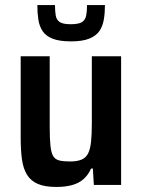

<svg xmlns="http://www.w3.org/2000/svg" viewBox="-20 -733 563 761"><path d="M204 8Q158 8 130 -4Q102 -16 87 -40.5Q72 -65 67 -101.5Q62 -138 62 -187V-510H177V-230Q177 -183 180 -155Q183 -127 191 -114Q199 -101 215 -97Q231 -93 257 -93Q286 -93 303.5 -100.5Q321 -108 329.5 -125.5Q338 -143 341 -172.5Q344 -202 344 -246V-510H460V0H352L348 -65H341Q330 -40 311.5 -23.5Q293 -7 266 0.5Q239 8 204 8ZM261 -569Q216 -569 189 -579.5Q162 -590 149 -609.5Q136 -629 132 -655.5Q128 -682 128 -713H198Q198 -688 201 -671Q204 -654 217 -645.5Q230 -637 260 -637Q292 -637 305 -645.5Q318 -654 321.5 -671Q325 -688 325 -713H396Q396 -682 391.5 -655.5Q387 -629 374 -610Q361 -591 334 -580Q307 -569 261 -569Z"/></svg>

Font: Saira SemiCondensed SemiBold
Style: Regular
Weight: 600
Width: 4
Designer: Hector Gatti with collaboration of the Omnibus-Type team
Foundry: Omnibus-Type
Version: Version 1.101